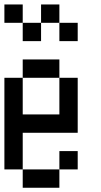

<svg xmlns="http://www.w3.org/2000/svg" viewBox="-20 -937 457 873"><path d="M0 -166.7V-583.3H83.3V-416.7H250V-583.3H333.3V-333.3H83.3V-166.7ZM0 -833.3V-916.7H83.3V-833.3ZM166.7 -833.3V-750H83.3V-833.3ZM166.7 -916.7H250V-833.3H166.7ZM333.3 -166.7H250V-250H333.3ZM333.3 -833.3V-750H250V-833.3ZM83.3 -166.7H250V-83.3H83.3ZM83.3 -583.3V-666.7H250V-583.3Z"/></svg>

Font: Galmuri11 Condensed
Style: Regular
Weight: 400
Width: 3
Designer: Lee Minseo (quiple)
Version: Version 2.399;hotconv 1.1.1;makeotfexe 2.6.0 DEVELOPMENT